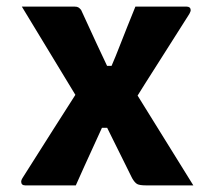

<svg xmlns="http://www.w3.org/2000/svg" viewBox="-20 -560 640 580"><path d="M46 -540Q85 -540 126 -540Q167 -540 206 -540Q213 -540 217 -537.5Q221 -535 225 -530Q248 -480 271.5 -429Q295 -378 319 -328L371 -311Q419 -233 467.5 -155.5Q516 -78 564 0Q544 0 524 0Q504 0 485.5 0Q467 0 450.5 0Q434 0 421 0Q402 0 394.5 -4Q387 -8 379 -22Q373 -34 356.5 -67.5Q340 -101 319.5 -142Q299 -183 282 -218L228 -240Q182 -315 137 -390Q92 -465 46 -540ZM231 -310 346 -174H288Q275 -145 261.5 -116Q248 -87 235 -58Q222 -29 209 0H56Q50 0 47 -3Q44 -6 44 -11Q44 -14 45.5 -17.5Q47 -21 51 -27Q96 -98 141 -169Q186 -240 231 -310ZM544 -540Q549 -540 552.5 -537.5Q556 -535 556 -528Q556 -527 555 -524.5Q554 -522 552 -518Q508 -448 462.5 -377Q417 -306 373 -235L263 -361H317Q330 -391 341.5 -421Q353 -451 365 -480.5Q377 -510 389 -540Z"/></svg>

Font: Recursive ExtraBold
Style: Regular
Weight: 800
Version: Version 1.085